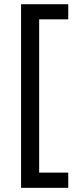

<svg xmlns="http://www.w3.org/2000/svg" viewBox="-20 -734 369 912"><path d="M304.2 158.2H80.1V-713.9H304.2V-642.1H166V85.9H304.2Z"/></svg>

Font: NotoSansMyanmarRegular
Style: Regular
Weight: 400
Designer: Monotype Design team
Foundry: Monotype Imaging Inc.
Version: Version 1.05